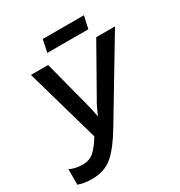

<svg xmlns="http://www.w3.org/2000/svg" viewBox="-201 -1003 1078 1151"><g transform="rotate(-30 338.5 -427.5)"><path d="M100 10Q190 10 246 -39Q302 -88 365 -194L677 -714H547L365 -392Q352 -371 340.5 -346.5Q329 -322 318 -297Q314 -324 307.5 -352Q301 -380 295 -403L214 -714H95L240 -205Q208 -152 177 -122.5Q146 -93 96 -93Q46 -93 7 -112V-5Q47 10 100 10ZM246 -779 264 -865H549L530 -779Z"/></g></svg>

Font: Noto Sans UI Medium
Style: Italic
Weight: 500
Italic angle: -12°
Designer: Monotype Design Team
Foundry: Monotype Imaging Inc.
Version: Version 1.901